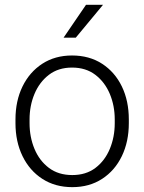

<svg xmlns="http://www.w3.org/2000/svg" viewBox="-20 -769 601 799"><path d="M44.4 -256.3V-272Q44.4 -349.1 73.7 -409.2Q103 -469.2 156 -503.7Q209 -538.1 279.8 -538.1Q351.6 -538.1 404.8 -503.7Q458 -469.2 487.1 -409.2Q516.1 -349.1 516.1 -272V-256.3Q516.1 -179.7 487.1 -119.4Q458 -59.1 405 -24.7Q352.1 9.8 280.8 9.8Q209.5 9.8 156.2 -24.7Q103 -59.1 73.7 -119.4Q44.4 -179.7 44.4 -256.3ZM103 -272V-256.3Q103 -198.7 123.5 -149.4Q144 -100.1 183.6 -70.3Q223.1 -40.5 280.8 -40.5Q337.9 -40.5 377.2 -70.3Q416.5 -100.1 437 -149.4Q457.5 -198.7 457.5 -256.3V-272Q457.5 -329.1 437 -378.2Q416.5 -427.2 377 -457.5Q337.4 -487.8 279.8 -487.8Q222.7 -487.8 183.3 -457.5Q144 -427.2 123.5 -378.2Q103 -329.1 103 -272ZM244.6 -612.3 337.9 -749H408.7L295.4 -612.3Z"/></svg>

Font: Vazirmatn RD FD ExtraLight
Style: Regular
Weight: 200
Designer: Saber Rastikerdar
Foundry: Saber Rastikerdar
Version: Version 33.003